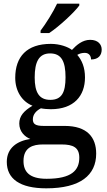

<svg xmlns="http://www.w3.org/2000/svg" viewBox="-20 -786 584 1046"><path d="M201 -619V-606H248C303 -642 387 -721 412 -756V-766H291C270 -721 230 -657 201 -619ZM232 240C418 240 504 168 504 51C504 -38 455 -100 332 -100H217C171 -100 159 -112 159 -136C159 -164 179 -184 203 -196C215 -193 241 -191 257 -191C383 -191 443 -264 443 -364C443 -419 426 -458 401 -487C413 -494 426 -498 442 -498C466 -498 476 -480 476 -462C518 -462 534 -487 534 -516C534 -544 514 -569 471 -569C429 -569 396 -540 372 -514C350 -531 305 -547 257 -547C126 -547 63 -477 63 -362C63 -291 99 -233 157 -210C110 -182 85 -154 85 -113C85 -69 115 -41 145 -29C73 -18 17 20 17 96C17 188 88 240 232 240ZM254 -242C193 -242 169 -283 169 -364C169 -449 192 -495 253 -495C315 -495 337 -451 337 -365C337 -282 316 -242 254 -242ZM234 188C139 188 108 149 108 91C108 16 161 1 213 1H316C378 1 412 17 412 73C412 142 370 188 234 188Z"/></svg>

Font: Noto Serif Medium
Style: Regular
Weight: 500
Designer: Monotype Design Team
Foundry: Monotype Imaging Inc.
Version: Version 2.013